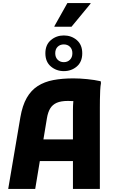

<svg xmlns="http://www.w3.org/2000/svg" viewBox="-20 -1244 754 1264"><path d="M34 0 114 -471.6Q127.5 -549.8 156.1 -599.7Q184.7 -649.5 228.6 -677.7Q272.4 -705.8 331.1 -716.9Q389.7 -728 462.6 -728Q504.9 -728 554 -723.1Q603.1 -718.2 642.8 -709.2L644.8 -697.2Q641.1 -678.6 639.6 -648.6Q638.1 -618.6 637.8 -587.9Q637.4 -557.2 637.4 -537.2V0H460.2V-519.2Q460.2 -548.3 462.4 -572.8Q464.7 -597.3 469.1 -617.5L492.1 -573.8Q481.2 -577 462.7 -578.3Q444.2 -579.6 427.8 -579.6Q381.4 -579.6 353.4 -567.2Q325.4 -554.8 310.5 -530Q295.5 -505.2 289 -466L211.8 0ZM162 -183.6V-326.4H542.2V-183.6ZM400.1 -775.8Q351.1 -775.8 314.9 -806.4Q278.7 -837.1 278.7 -893.2Q278.7 -949.3 314.9 -979.9Q351.1 -1010.6 400.1 -1010.6Q450.1 -1010.6 485.8 -979.9Q521.5 -949.3 521.5 -893.2Q521.5 -837.1 485.8 -806.4Q450.1 -775.8 400.1 -775.8ZM400.1 -834.8Q424.7 -834.8 440.6 -850.8Q456.5 -866.7 456.5 -893.5Q456.5 -920.4 440.6 -936Q424.7 -951.6 400.1 -951.6Q375.5 -951.6 359.6 -936.1Q343.7 -920.6 343.7 -893.2Q343.7 -866.7 359.6 -850.8Q375.5 -834.8 400.1 -834.8ZM338.2 -1067.8V-1071.8L423.6 -1223.8H576V-1219.8L450.6 -1067.8Z"/></svg>

Font: Kufam
Style: Regular
Weight: 400
Designer: Wael Morcos, Artur Schmal
Foundry: Original Type
Version: Version 1.301; ttfautohint (v1.8.3)